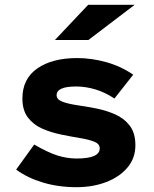

<svg xmlns="http://www.w3.org/2000/svg" viewBox="-20 -767 640 797"><path d="M297 10Q222 10 157.5 -9.5Q93 -29 47 -63L122 -167Q179 -134 218.5 -121.5Q258 -109 298 -109Q394 -109 394 -151Q394 -170 371 -179Q348 -188 311.5 -194Q275 -200 233.5 -208.5Q192 -217 155.5 -233Q119 -249 96 -279Q73 -309 73 -358Q73 -440 135 -483Q197 -526 300 -526Q360 -526 421 -509Q482 -492 533 -457L455 -358Q416 -384 375.5 -396Q335 -408 296 -408Q215 -408 215 -372Q215 -354 238.5 -345Q262 -336 299.5 -330.5Q337 -325 378.5 -317Q420 -309 457.5 -292.5Q495 -276 518.5 -245.5Q542 -215 542 -164Q542 -111 509.5 -72Q477 -33 421.5 -11.5Q366 10 297 10ZM208 -601 346 -747H539L347 -601Z"/></svg>

Font: Red Hat Mono
Style: Bold
Weight: 700
Monospace: yes
Designer: Pentagram, MCKL
Foundry: Pentagram, MCKL
Version: Version 1.023; ttfautohint (v1.8.3)